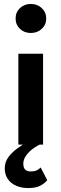

<svg xmlns="http://www.w3.org/2000/svg" viewBox="-20 -732 311 972"><path d="M59 -638Q59 -670 81 -691Q103 -712 136 -712Q169 -712 191.5 -691Q214 -670 214 -638Q214 -607 191.5 -586Q169 -565 136 -565Q103 -565 81 -586Q59 -607 59 -638ZM198 -460V0H181Q155 13 136.5 29Q118 45 108 62Q98 79 98 96Q98 117 107.5 126.5Q117 136 136 136Q153 136 164.5 131Q176 126 186 116L219 180Q208 195 185 207.5Q162 220 123 220Q88 220 61 208Q34 196 19 173.5Q4 151 4 120Q4 88 23.5 62Q43 36 74 15Q85 7 96 0H73V-460Z"/></svg>

Font: Venryn Sans SemiBold
Style: Regular
Weight: 600
Designer: Owen Earl, indestructible type* (font) & Cristiano Sobral (main changes)
Version: Version 3.60;October 28, 2020;FontCreator 13.0.0.2681 64-bit